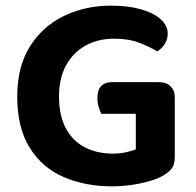

<svg xmlns="http://www.w3.org/2000/svg" viewBox="-20 -644 695 680"><path d="M599 -298V-88Q599 -61 588 -47Q577 -33 554 -20Q527 -5 477 5.5Q427 16 377 16Q282 16 205.5 -17Q129 -50 85 -121Q41 -192 41 -302Q41 -408 86 -479.5Q131 -551 206.5 -587.5Q282 -624 373 -624Q434 -624 479.5 -611Q525 -598 549.5 -575.5Q574 -553 574 -525Q574 -504 563 -487.5Q552 -471 537 -462Q511 -478 473.5 -492.5Q436 -507 384 -507Q327 -507 283 -482.5Q239 -458 214 -412.5Q189 -367 189 -303Q189 -234 213.5 -189Q238 -144 281 -122Q324 -100 379 -100Q406 -100 427.5 -105Q449 -110 461 -115V-241H339Q334 -250 329.5 -265Q325 -280 325 -296Q325 -326 338.5 -339.5Q352 -353 375 -353H543Q569 -353 584 -338.5Q599 -324 599 -298Z"/></svg>

Font: BalooTamma2Bold
Style: Bold
Weight: 700
Designer: Divya Kowshik, Shuchita Grover and Ek Type
Foundry: Ek Type
Version: Version 1.700